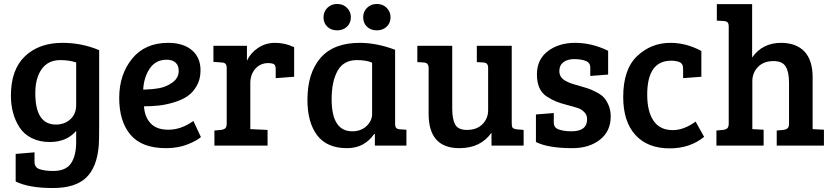

<svg xmlns="http://www.w3.org/2000/svg" viewBox="-20 -734 4200 968"><path d="M247 214Q125 214 59 181V42L154 34V82Q154 109 177 118Q204 128 248 128Q312 128 338 89.5Q364 51 364 -19V-74Q316 -18 231 -18Q179 -18 139.5 -38Q100 -58 78 -92.5Q56 -127 45.5 -167Q35 -207 35 -252Q35 -383 106 -450.5Q177 -518 295 -518Q393 -518 480 -481V-110Q480 -25 478 -1Q469 110 414 162Q359 214 247 214ZM364 -204V-419Q329 -431 284 -431Q223 -431 190.5 -386Q158 -341 158 -264Q158 -106 262 -106Q305 -106 334.5 -132.5Q364 -159 364 -204Z M828 -518Q903 -518 947 -481.5Q991 -445 991 -379Q991 -335 972 -301.5Q953 -268 925 -249Q897 -230 857 -218Q817 -206 781.5 -202Q746 -198 706 -198Q709 -145 739 -112.5Q769 -80 829 -80Q893 -80 955 -124L993 -43Q973 -25 925.5 -6Q878 13 817 13Q695 13 638 -54.5Q581 -122 581 -240Q581 -358 646 -438Q711 -518 828 -518ZM881 -377Q881 -404 865 -418.5Q849 -433 821 -433Q765 -433 735 -388.5Q705 -344 702 -282Q746 -283 782.5 -289.5Q819 -296 850 -318.5Q881 -341 881 -377Z M1123 -112V-389Q1123 -405 1117.5 -411.5Q1112 -418 1098 -419L1056 -422V-503H1225V-428Q1243 -467 1281 -492.5Q1319 -518 1367 -518Q1418 -518 1463 -496V-347L1370 -340V-386Q1370 -406 1360 -411Q1349 -416 1333 -416Q1293 -416 1267.5 -387.5Q1242 -359 1242 -315V-83L1329 -79V0H1061V-76L1094 -79Q1109 -81 1116 -87.5Q1123 -94 1123 -112Z M1972 -483V-111Q1972 -95 1977.5 -89Q1983 -83 1997 -82L2029 -80V0H1870V-58L1867 -59Q1817 13 1730 13Q1628 13 1579 -52Q1530 -117 1530 -230Q1530 -366 1596 -442Q1662 -518 1794 -518Q1879 -518 1972 -483ZM1856 -159V-418Q1828 -431 1779 -431Q1712 -431 1682 -377Q1652 -323 1652 -234Q1652 -72 1756 -72Q1800 -72 1828 -98.5Q1856 -125 1856 -159ZM1811 -647Q1811 -675 1830.5 -694.5Q1850 -714 1880 -714Q1910 -714 1929.5 -694.5Q1949 -675 1949 -647Q1949 -618 1929.5 -599.5Q1910 -581 1880 -581Q1849 -581 1830 -599.5Q1811 -618 1811 -647ZM1611 -647Q1611 -675 1630.5 -694.5Q1650 -714 1680 -714Q1710 -714 1729.5 -694.5Q1749 -675 1749 -647Q1749 -618 1729.5 -599.5Q1710 -581 1680 -581Q1649 -581 1630 -599.5Q1611 -618 1611 -647Z M2620 -79V0H2458V-65Q2403 13 2296 13Q2141 13 2141 -160V-391Q2141 -418 2116 -419L2084 -421V-503H2260V-186Q2260 -133 2275 -106Q2290 -79 2334 -79Q2384 -79 2412.5 -108Q2441 -137 2441 -178V-389Q2441 -405 2435.5 -411.5Q2430 -418 2416 -419L2384 -421V-503H2560V-111Q2560 -95 2565 -89.5Q2570 -84 2585 -82Z M2933 -427Q2909 -436 2875 -436Q2841 -436 2820.5 -420.5Q2800 -405 2800 -376Q2800 -360 2807.5 -347.5Q2815 -335 2831 -326.5Q2847 -318 2859.5 -313.5Q2872 -309 2895 -303Q2926 -294 2943 -288.5Q2960 -283 2985.5 -270Q3011 -257 3024.5 -242.5Q3038 -228 3048.5 -203Q3059 -178 3059 -147Q3059 -72 3004.5 -29.5Q2950 13 2866 13Q2744 13 2682 -18V-157L2772 -164V-116Q2772 -91 2795 -82Q2822 -72 2861 -72Q2940 -72 2940 -133Q2940 -155 2925.5 -169Q2911 -183 2897 -188Q2883 -193 2849 -202Q2844 -203 2842 -204Q2807 -213 2785.5 -221.5Q2764 -230 2738 -246.5Q2712 -263 2699.5 -291Q2687 -319 2687 -359Q2687 -434 2742 -476Q2797 -518 2880 -518Q2964 -518 3046 -478V-358L2956 -351V-393Q2956 -418 2933 -427Z M3372 -78Q3428 -78 3487 -121L3530 -44Q3459 14 3356 14Q3245 14 3183.5 -53.5Q3122 -121 3122 -245Q3122 -385 3192.5 -451.5Q3263 -518 3360 -518Q3440 -518 3516 -477V-347L3424 -340V-388Q3424 -415 3403 -422Q3385 -428 3364 -428Q3243 -428 3243 -257Q3243 -172 3275 -125Q3307 -78 3372 -78Z M3654 -112V-599Q3654 -615 3648.5 -621Q3643 -627 3629 -628L3594 -630V-713H3772V-444Q3824 -518 3918 -518Q3994 -518 4035.5 -474.5Q4077 -431 4077 -344V-83L4134 -80V0H3896V-76L3929 -79Q3944 -81 3951 -87.5Q3958 -94 3958 -112V-318Q3958 -370 3941.5 -398Q3925 -426 3880 -426Q3830 -426 3801.5 -396.5Q3773 -367 3773 -325V-83L3830 -80V0H3592V-76L3625 -79Q3640 -81 3647 -87.5Q3654 -94 3654 -112Z"/></svg>

Font: Bree Serif
Style: Regular
Weight: 400
Designer: Veronika Burian, Jos Scaglione
Foundry: TypeTogether
Version: Version 1.001